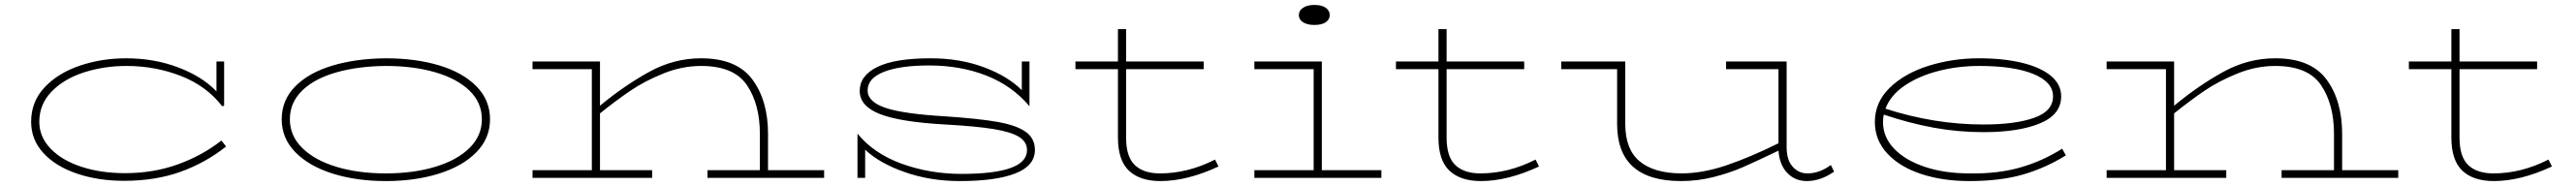

<svg xmlns="http://www.w3.org/2000/svg" viewBox="-20 -720 10426 753"><path d="M895 -127Q812 -61 710.5 -24.5Q609 12 482 12Q378 12 292 -17Q206 -46 156 -100Q106 -154 106 -227Q106 -309 161 -367Q216 -425 304 -454.5Q392 -484 490 -484Q604 -484 701.5 -447Q799 -410 856 -350V-471H887V-292L879 -290Q816 -372 712 -412.5Q608 -453 492 -453Q401 -453 320 -427Q239 -401 189 -349.5Q139 -298 139 -227Q139 -166 184.5 -118.5Q230 -71 309 -45Q388 -19 486 -19Q601 -19 699.5 -54.5Q798 -90 876 -151Z M1120 -237Q1120 -315 1175 -370.5Q1230 -426 1325.5 -454.5Q1421 -483 1541 -484Q1661 -484 1756.5 -455.5Q1852 -427 1907.5 -371Q1963 -315 1963 -237Q1963 -160 1907.5 -103.5Q1852 -47 1756 -17Q1660 13 1541 13Q1423 13 1327 -17Q1231 -47 1175.5 -103.5Q1120 -160 1120 -237ZM1930 -237Q1930 -305 1879.5 -353.5Q1829 -402 1741 -427.5Q1653 -453 1541 -453Q1429 -452 1341 -427Q1253 -402 1203 -353.5Q1153 -305 1153 -237Q1153 -170 1203.5 -120.5Q1254 -71 1342 -44.5Q1430 -18 1541 -18Q1652 -18 1740.5 -44.5Q1829 -71 1879.5 -120.5Q1930 -170 1930 -237Z M3315 -31V0H2843V-31H3055V-178Q3055 -298 3002.5 -375.5Q2950 -453 2817 -453Q2740 -453 2664.5 -422.5Q2589 -392 2531.5 -353Q2474 -314 2408 -261V-31H2619V0H2135V-31H2375V-440H2135V-471H2408V-292Q2507 -374 2607 -429Q2707 -484 2817 -484Q2961 -484 3024.5 -398.5Q3088 -313 3088 -178V-31Z M4168 -113Q4168 -49 4089 -18Q4010 13 3864 13Q3745 13 3642 -23Q3539 -59 3481 -114V0H3450V-179Q3516 -98 3629.5 -57Q3743 -16 3871 -16Q4136 -16 4136 -112Q4136 -146 4103.5 -166Q4071 -186 4001 -197.5Q3931 -209 3805 -216Q3624 -226 3541.5 -258Q3459 -290 3459 -352Q3459 -414 3530.5 -449Q3602 -484 3746 -484Q3864 -484 3961 -448Q4058 -412 4115 -355V-471H4146V-290Q4076 -373 3971.5 -414Q3867 -455 3740 -455Q3622 -455 3556.5 -429Q3491 -403 3491 -354Q3491 -308 3563 -283.5Q3635 -259 3805 -249Q3940 -240 4016.5 -226.5Q4093 -213 4130.5 -186.5Q4168 -160 4168 -113Z M4911 -46Q4784 13 4676 13Q4593 13 4548.5 -29Q4504 -71 4504 -163V-440H4332V-471H4504V-602H4537V-471H4851V-440H4537V-163Q4537 -85 4572.5 -51.5Q4608 -18 4674 -18Q4787 -18 4897 -74Z M5236 -659Q5236 -677 5253 -688.5Q5270 -700 5299 -700Q5329 -700 5345 -688.5Q5361 -677 5361 -659Q5361 -641 5345 -630Q5329 -619 5299 -619Q5270 -619 5253 -630Q5236 -641 5236 -659ZM5570 -31V0H5056V-31H5296V-440H5056V-471H5329V-31Z M6208 -46Q6081 13 5973 13Q5890 13 5845.5 -29Q5801 -71 5801 -163V-440H5629V-471H5801V-602H5834V-471H6148V-440H5834V-163Q5834 -85 5869.5 -51.5Q5905 -18 5971 -18Q6084 -18 6194 -74Z M7402 -25Q7347 13 7292 13Q7244 13 7212.5 -20Q7181 -53 7177 -110Q7085 -66 7032.5 -43Q6980 -20 6915 -3.5Q6850 13 6783 13Q6524 13 6524 -218V-440H6298V-471H6557V-218Q6557 -116 6614.5 -67.5Q6672 -19 6783 -18Q6869 -18 6965.5 -50.5Q7062 -83 7177 -140V-440H6965V-471H7210V-124Q7210 -72 7234.5 -45Q7259 -18 7294 -18Q7343 -18 7389 -52Z M8340 -91Q8258 -40 8166.5 -13.5Q8075 13 7949 13Q7842 13 7755 -15.5Q7668 -44 7617.5 -98.5Q7567 -153 7567 -226Q7567 -306 7627 -364.5Q7687 -423 7784 -453.5Q7881 -484 7989 -484Q8088 -484 8163.5 -465.5Q8239 -447 8280 -412.5Q8321 -378 8321 -330Q8321 -256 8235 -220.5Q8149 -185 8007 -185Q7904 -185 7805.5 -203Q7707 -221 7603 -256Q7600 -241 7600 -226Q7600 -165 7645 -118Q7690 -71 7769.5 -44.5Q7849 -18 7949 -18Q8065 -16 8155.5 -42Q8246 -68 8325 -118ZM7610 -280Q7808 -216 8007 -216Q8135 -216 8211.5 -243Q8288 -270 8288 -330Q8288 -388 8208.5 -420.5Q8129 -453 7989 -453Q7903 -453 7823.5 -432.5Q7744 -412 7687 -373Q7630 -334 7610 -280Z M9685 -31V0H9213V-31H9425V-178Q9425 -298 9372.5 -375.5Q9320 -453 9187 -453Q9110 -453 9034.5 -422.5Q8959 -392 8901.5 -353Q8844 -314 8778 -261V-31H8989V0H8505V-31H8745V-440H8505V-471H8778V-292Q8877 -374 8977 -429Q9077 -484 9187 -484Q9331 -484 9394.5 -398.5Q9458 -313 9458 -178V-31Z M10307 -46Q10180 13 10072 13Q9989 13 9944.5 -29Q9900 -71 9900 -163V-440H9728V-471H9900V-602H9933V-471H10247V-440H9933V-163Q9933 -85 9968.5 -51.5Q10004 -18 10070 -18Q10183 -18 10293 -74Z"/></svg>

Font: BioRhyme Expanded ExtraLight
Style: Regular
Weight: 275
Width: 7
Designer: Aoife Mooney
Foundry: Aoife Mooney Type
Version: Version 1.001